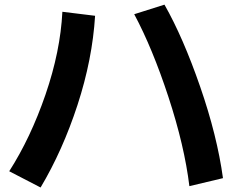

<svg xmlns="http://www.w3.org/2000/svg" viewBox="-20 -789 1040 843"><path d="M20.5 -37.1Q114.3 -183.6 179.7 -373.5Q245.1 -563.5 253.9 -737.3L397.5 -719.7Q385.7 -528.3 320.3 -328.1Q254.9 -127.9 158.2 34.2ZM569.3 -726.6 702.1 -768.6Q784.2 -624 858.9 -408.2Q933.6 -192.4 959 -6.8L811.5 28.3Q790 -148.4 719.7 -362.8Q649.4 -577.1 569.3 -726.6Z"/></svg>

Font: GenEi M Gothic v2 Bold
Style: Regular
Weight: 700
Version: Version 2.0